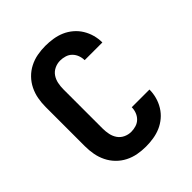

<svg xmlns="http://www.w3.org/2000/svg" viewBox="-206 -873 1012 1012"><g transform="rotate(-45 300.0 -367.5)"><path d="M298 8Q267 8 237 2.5Q207 -3 179.5 -17Q152 -31 130.5 -53Q109 -75 95.5 -102.5Q82 -130 76.5 -160Q71 -190 71 -221V-514Q71 -545 76.5 -575Q82 -605 95.5 -632.5Q109 -660 130.5 -682Q152 -704 179.5 -718Q207 -732 237 -737.5Q267 -743 298 -743Q326 -743 354.5 -738.5Q383 -734 408.5 -723Q434 -712 456 -693.5Q478 -675 493 -650.5Q508 -626 515.5 -598.5Q523 -571 523 -543H391Q391 -561 384.5 -578.5Q378 -596 365 -609Q352 -622 334 -627.5Q316 -633 298 -633Q276 -633 256 -623.5Q236 -614 224 -596.5Q212 -579 207.5 -557.5Q203 -536 203 -514V-221Q203 -199 207.5 -177.5Q212 -156 224 -138.5Q236 -121 256 -111.5Q276 -102 298 -102Q316 -102 334 -107.5Q352 -113 365 -126Q378 -139 384.5 -156.5Q391 -174 391 -192H523Q523 -164 515.5 -136.5Q508 -109 493 -84.5Q478 -60 456 -41.5Q434 -23 408.5 -12Q383 -1 354.5 3.5Q326 8 298 8Z"/></g></svg>

Font: Iosevka SS04 XBd Ex
Style: Regular
Weight: 800
Width: 7
Monospace: yes
Designer: Belleve Invis
Foundry: Belleve Invis
Version: Version 19.0.0; ttfautohint (v1.8.4)